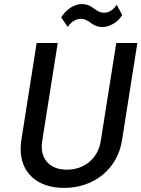

<svg xmlns="http://www.w3.org/2000/svg" viewBox="-20 -910 691 938"><path d="M482 -778C515 -778 558 -802 577 -837L550 -887C532 -859 511 -848 489 -848C466 -848 454 -858 441 -867C427 -877 412 -890 379 -890C342 -890 303 -864 279 -825L311 -778C322 -797 347 -818 375 -818C394 -818 409 -809 422 -799C436 -789 452 -778 482 -778ZM293 8C440 8 554 -85 576 -224L651 -700H548L472 -220C459 -137 393 -81 307 -81C230 -81 184 -125 184 -194C184 -202 185 -211 186 -220L262 -700H159L84 -224C82 -209 81 -195 81 -181C81 -66 162 8 293 8Z"/></svg>

Font: Arthouse Owned Medium
Style: Italic
Weight: 500
Italic angle: -10°
Designer: Jeremy Tribby
Foundry: Tribby Type
Version: Version 1.000;PS 001.000;hotconv 1.0.88;makeotf.lib2.5.64775